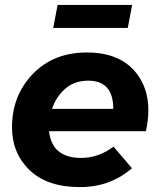

<svg xmlns="http://www.w3.org/2000/svg" viewBox="-20 -757 651 783"><path d="M501 -643H197L215 -737H519ZM306 6Q173 6 101 -63Q29 -132 29 -238Q29 -367 113.5 -455Q198 -543 334 -543Q473 -543 539 -455Q585 -394 585 -308Q585 -266 575 -222H180Q192 -113 311 -113Q382 -113 443 -159L518 -71Q430 6 306 6ZM442 -313Q442 -428 340 -428Q284.5 -428 247 -396Q209.5 -364 192 -313Z"/></svg>

Font: Argentum Sans SemiBold
Style: Italic
Weight: 600
Italic angle: -11°
Designer: Julieta Ulanovsky (font), Cristiano Sobral (main changes and remaster)
Foundry: Julieta Ulanovsky (font), Cristiano Sobral (main changes and remaster)
Version: Version 2.007;June 15, 2022;FontCreator 14.0.0.2814 64-bit; 